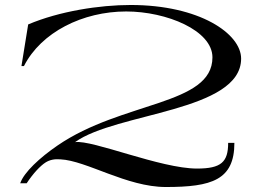

<svg xmlns="http://www.w3.org/2000/svg" viewBox="-20 -735 1049 770"><path d="M645 15C829 15 920 -13 920 -162H895C895 -85 867 -59 770 -59C624 -59 351 -175 281 -165C446 -284 947 -287 947 -500C947 -600 780 -715 504 -715C379 -715 218 -690 93 -637L66 -470H76C145 -606 312 -689 486 -689C648 -689 832 -613 832 -505C832 -312 470 -330 210 -151C140 -103 76 -44 61 0H87C113 -40 142 -70 162 -83C179 -94 199 -98 222 -96C327 -91 488 15 645 15Z"/></svg>

Font: Sprat Extended
Style: Regular
Weight: 400
Width: 9
Designer: Ethan Nakache
Foundry: Collletttivo
Version: Version 2.000;Glyphs 3.2 (3217)